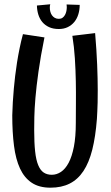

<svg xmlns="http://www.w3.org/2000/svg" viewBox="-20 -868 516 894"><path d="M431.2 -314Q424.8 -231.4 409.7 -171.1Q394.5 -110.8 368.4 -71.5Q342.3 -32.2 304.4 -13.2Q266.6 5.9 214.8 5.9Q162.1 5.9 127.7 -17.1Q93.3 -40 73.2 -83.3Q53.2 -126.5 45.2 -189Q37.1 -251.5 37.1 -331.1Q38.6 -391.1 44.4 -455.6Q46.9 -482.9 50.5 -513.9Q54.2 -544.9 59.3 -577.4Q64.5 -609.9 71.3 -643.3Q78.1 -676.8 86.9 -709L187 -693.8Q168.9 -604.5 159.2 -534.9Q149.4 -465.3 145 -412.8Q140.6 -360.4 139.9 -323.5Q139.2 -286.6 139.2 -262.2Q139.2 -202.6 143.6 -162.8Q147.9 -123 158 -98.9Q168 -74.7 183.6 -64.5Q199.2 -54.2 221.2 -54.2Q243.7 -54.2 263.9 -67.6Q284.2 -81.1 299.6 -109.9Q314.9 -138.7 324 -184.6Q333 -230.5 333 -295.9Q333 -338.4 333.5 -387.9Q334 -437.5 333 -490Q332 -542.5 328.6 -596.2Q325.2 -649.9 316.9 -701.2L422.9 -713.9Q429.7 -633.8 432.4 -566.9Q435.1 -500 435.1 -448.2Q435.1 -416 434.6 -391.4Q434.1 -366.7 433.1 -349.6Q432.1 -329.6 431.2 -314ZM351.1 -845.2Q351.1 -821.8 344.7 -801.3Q338.4 -780.8 325.9 -765.6Q313.5 -750.5 295.4 -741.7Q277.3 -732.9 253.9 -732.9Q227.5 -732.9 208.5 -741.7Q189.5 -750.5 177 -765.4Q164.6 -780.3 158.4 -800.3Q152.3 -820.3 151.9 -842.3L213.9 -848.1Q212.9 -844.2 212.4 -840.3Q211.9 -836.4 211.9 -832Q211.9 -822.8 214.4 -813.5Q216.8 -804.2 221.9 -796.9Q227.1 -789.6 235.1 -784.9Q243.2 -780.3 253.9 -780.3Q264.2 -780.3 271.2 -785.4Q278.3 -790.5 282.7 -798.6Q287.1 -806.6 289.1 -816.4Q291 -826.2 291 -835Q291 -837.9 290.5 -841.1Q290 -844.2 290 -847.2Z"/></svg>

Font: Englebert
Style: Regular
Weight: 400
Designer: Astigmatic (AOETI)
Foundry: Astigmatic (AOETI)
Version: Version 1.000